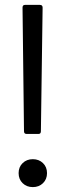

<svg xmlns="http://www.w3.org/2000/svg" viewBox="-20 -754 267 784"><path d="M89 -207Q78 -207 78 -218L72 -723Q72 -734 82 -734H143Q154 -734 154 -723L147 -218Q147 -207 137 -207ZM114 10Q89 10 72.5 -6Q56 -22 56 -47Q56 -72 72.5 -88Q89 -104 114 -104Q139 -104 155.5 -88Q172 -72 172 -47Q172 -22 155.5 -6Q139 10 114 10Z"/></svg>

Font: LINE Seed Sans
Style: Regular
Weight: 400
Designer: LINE VX Design & Dalton Maag Ltd & Sandoll Inc
Foundry: Dalton Maag Ltd
Version: Version 1.003